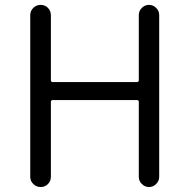

<svg xmlns="http://www.w3.org/2000/svg" viewBox="-20 -752 762 772"><path d="M101.6 -41V-690.4Q101.6 -708 113.8 -720.2Q126 -732.4 143.6 -732.4Q161.1 -732.4 172.9 -720.2Q184.6 -708 184.6 -690.4V-429.7Q184.6 -421.9 192.4 -421.9H530.3Q538.1 -421.9 538.1 -429.7V-691.4Q538.1 -708 550.3 -720.2Q562.5 -732.4 579.1 -732.4Q595.7 -732.4 607.9 -720.2Q620.1 -708 620.1 -691.4V-41Q620.1 -24.4 607.9 -12.2Q595.7 0 579.1 0Q562.5 0 550.3 -12.2Q538.1 -24.4 538.1 -41V-342.8Q538.1 -349.6 530.3 -349.6H192.4Q184.6 -349.6 184.6 -342.8V-41Q184.6 -24.4 172.9 -12.2Q161.1 0 143.6 0Q126 0 113.8 -12.2Q101.6 -24.4 101.6 -41Z"/></svg>

Font: Gen Jyuu Gothic P Normal
Style: Regular
Weight: 300
Designer: [Source Han Sans]
Ryoko NISHIZUKA  (kana & ideographs); Paul D. Hunt (Latin, Greek & Cyrillic); Wenlong ZHANG  (bopomofo
Version: Version 1.002.20150607